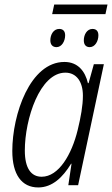

<svg xmlns="http://www.w3.org/2000/svg" viewBox="-20 -813 492 843"><path d="M209 -751H443L452 -793H218ZM228 -606C251 -606 266 -632 266 -658C266 -676 257 -686 240 -686C215 -686 201 -661 201 -636C201 -617 211 -606 228 -606ZM374 -606C397 -606 412 -632 412 -658C412 -676 403 -686 386 -686C362 -686 348 -661 348 -636C348 -617 357 -606 374 -606ZM148 10C210 10 256 -35 292 -94H294L280 0H323L436 -531H392L369 -448H366C354 -500 322 -541 263 -541C112 -541 34 -311 34 -150C34 -47 75 10 148 10ZM163 -37C116 -37 89 -75 89 -152C89 -291 155 -494 267 -494C315 -494 344 -455 344 -393C344 -350 335 -299 321 -242C295 -135 238 -37 163 -37Z"/></svg>

Font: Noto Sans Condensed Light
Style: Italic
Weight: 300
Width: 3
Italic angle: -12°
Designer: Monotype Design Team
Foundry: Monotype Imaging Inc.
Version: Version 2.013